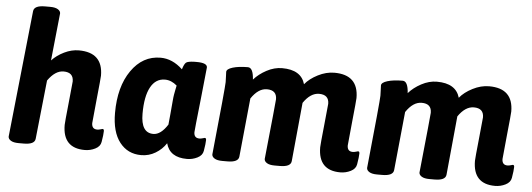

<svg xmlns="http://www.w3.org/2000/svg" viewBox="-50 -896 2905 1048"><g transform="rotate(5 1403.0 -372.5)"><path d="M186 -754Q214 -754 228.5 -745Q243 -736 243 -723L216 -463Q243 -492 283 -511.5Q323 -531 363 -531Q495 -531 495 -404Q495 -392 482.5 -271Q470 -150 470 -142Q470 -109 500 -109Q508 -109 518 -112Q528 -115 529 -115Q537 -115 537 -104Q537 -85 530 -44Q526 -19 499 -5.5Q472 8 442 8Q321 8 321 -119Q321 -132 332.5 -242.5Q344 -353 344 -359Q344 -409 290 -409Q244 -409 204 -352L170 -30Q167 2 107 2H79Q51 2 36.5 -7Q22 -16 22 -29L95 -722Q98 -754 158 -754Z M1089 -115Q1097 -115 1097 -104Q1097 -85 1090 -44Q1086 -19 1059 -5.5Q1032 8 1002 8Q907 8 887 -68Q865 -34 829 -12.5Q793 9 751 9Q677 9 633 -47.5Q589 -104 589 -208Q589 -352 651 -441Q713 -530 811 -530Q876 -530 932 -477Q941 -507 951 -515Q961 -523 997 -524H1009Q1067 -524 1067 -499L1049 -325Q1030 -151 1030 -141Q1030 -109 1060 -109Q1068 -109 1078 -112Q1088 -115 1089 -115ZM901 -335Q902 -342 905.5 -359Q909 -376 911 -386Q880 -413 845 -413Q794 -413 766.5 -362.5Q739 -312 739 -217Q739 -112 807 -112Q848 -112 885 -170Q887 -188 890.5 -226.5Q894 -265 896.5 -295Q899 -325 901 -335Z M1929 -115Q1937 -115 1937 -104Q1937 -85 1930 -44Q1926 -19 1899 -5.5Q1872 8 1842 8Q1721 8 1721 -119Q1721 -132 1732.5 -242.5Q1744 -353 1744 -359Q1744 -409 1690 -409Q1643 -409 1604 -352L1573 -30Q1570 2 1510 2H1482Q1454 2 1439.5 -7Q1425 -16 1425 -29Q1458 -349 1458 -359Q1458 -409 1404 -409Q1357 -409 1318 -351L1286 -30Q1283 2 1223 2H1195Q1167 2 1152.5 -7Q1138 -16 1138 -29Q1176 -400 1176 -428Q1176 -441 1175 -459.5Q1174 -478 1174 -484Q1174 -500 1207 -510Q1240 -520 1290 -520Q1319 -520 1323 -455Q1350 -486 1392 -508.5Q1434 -531 1477 -531Q1581 -531 1603 -454Q1628 -485 1673 -508Q1718 -531 1763 -531Q1895 -531 1895 -404Q1895 -392 1882.5 -271Q1870 -150 1870 -142Q1870 -109 1900 -109Q1908 -109 1918 -112Q1928 -115 1929 -115Z M2777 -115Q2785 -115 2785 -104Q2785 -85 2778 -44Q2774 -19 2747 -5.5Q2720 8 2690 8Q2569 8 2569 -119Q2569 -132 2580.5 -242.5Q2592 -353 2592 -359Q2592 -409 2538 -409Q2491 -409 2452 -352L2421 -30Q2418 2 2358 2H2330Q2302 2 2287.5 -7Q2273 -16 2273 -29Q2306 -349 2306 -359Q2306 -409 2252 -409Q2205 -409 2166 -351L2134 -30Q2131 2 2071 2H2043Q2015 2 2000.5 -7Q1986 -16 1986 -29Q2024 -400 2024 -428Q2024 -441 2023 -459.5Q2022 -478 2022 -484Q2022 -500 2055 -510Q2088 -520 2138 -520Q2167 -520 2171 -455Q2198 -486 2240 -508.5Q2282 -531 2325 -531Q2429 -531 2451 -454Q2476 -485 2521 -508Q2566 -531 2611 -531Q2743 -531 2743 -404Q2743 -392 2730.5 -271Q2718 -150 2718 -142Q2718 -109 2748 -109Q2756 -109 2766 -112Q2776 -115 2777 -115Z"/></g></svg>

Font: Asap
Style: Bold Italic
Weight: 700
Italic angle: -6°
Designer: Pablo Cosgaya
Foundry: Pablo Cosgaya
Version: Version 1.007;PS 001.007;hotconv 1.0.70;makeotf.lib2.5.58329